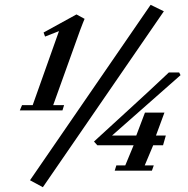

<svg xmlns="http://www.w3.org/2000/svg" viewBox="-20 -719 792 809"><path d="M160.6 69.8 106.4 40.5 614.7 -698.7 670.4 -671.4ZM63.5 -253.9 72.8 -275.9H117.7L228.5 -587.9L169.9 -564.9L163.6 -582L302.2 -658.2L336.4 -639.6Q335 -635.7 329.1 -621.8Q323.2 -607.9 317.4 -591.3L204.1 -275.9H250L243.2 -253.9ZM463.4 0 470.2 -22H507.8L543 -106.9H390.1L376 -122.6L545.9 -278.3Q605.5 -332.5 691.4 -413.6H734.9L740.7 -402.3L452.1 -147.9H554.2L590.8 -244.6H672.9L637.2 -147.9H678.7L667 -106.9H625.5L589.8 -22H627.9L620.1 0Z"/></svg>

Font: Elstob 8pt
Style: Bold Italic
Weight: 700
Italic angle: -20°
Designer: Peter S. Baker
Version: Version 1.015